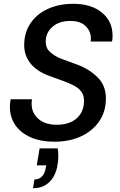

<svg xmlns="http://www.w3.org/2000/svg" viewBox="-20 -732 628 1008"><path d="M265 12Q194 12 141.5 -11Q89 -34 60.5 -75Q32 -116 32 -171Q32 -180 33 -190.5Q34 -201 36 -211H148Q147 -204 146.5 -198.5Q146 -193 146 -187Q146 -139 181.5 -108Q217 -77 277 -77Q346 -77 383.5 -111.5Q421 -146 421 -202Q421 -231 407.5 -250Q394 -269 369.5 -282Q345 -295 312 -307Q279 -319 240 -333Q174 -357 140.5 -398.5Q107 -440 107 -495Q107 -560 139.5 -609Q172 -658 230.5 -685Q289 -712 365 -712Q459 -712 515 -666Q571 -620 571 -545Q571 -538 570.5 -530Q570 -522 568 -514H456Q457 -519 457 -523.5Q457 -528 457 -532Q457 -567 430 -594.5Q403 -622 349 -622Q290 -622 255 -591Q220 -560 220 -513Q220 -479 243 -459Q266 -437 303 -423Q340 -409 385 -393Q449 -369 492.5 -326Q536 -283 536 -215Q536 -147 501.5 -96Q467 -45 406 -16.5Q345 12 265 12ZM153 256 161 210Q185 210 200 195Q215 180 220 150L223 136H173L188 47H283Q285 57 285.5 67.5Q286 78 286 89Q286 118 279.5 147.5Q273 177 257.5 201.5Q242 226 216.5 241Q191 256 153 256Z"/></svg>

Font: Rethink Sans Medium
Style: Italic
Weight: 500
Italic angle: -10°
Designer: The Rethink Sans project authors (Hans Thiessen). DM Sans designed by Colophon Foundry.
Foundry: Rethink Communications LLC
Version: Version 1.001